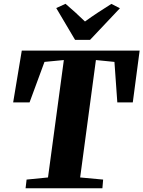

<svg xmlns="http://www.w3.org/2000/svg" viewBox="-20 -1016 774 1036"><path d="M118 0 123.5 -47 239 -58.5 324.5 -692 220 -682 139.5 -463.5H51L97.5 -743H733.5L696.5 -463.5H613L597.5 -682L497.5 -692L412.5 -58.5L536.5 -47L532.5 0ZM385 -801 283.5 -972.5 333.5 -995.5Q361 -972 387.5 -948Q414 -924 438.5 -900Q473 -925 509.2 -948.8Q545.5 -972.5 581 -995L627 -971.5L466 -801Z"/></svg>

Font: Merriweather 48pt Black
Style: Italic
Weight: 900
Italic angle: -7.8°
Version: Version 2.101